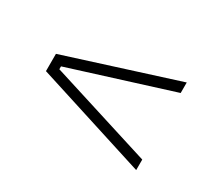

<svg xmlns="http://www.w3.org/2000/svg" viewBox="-69 -601 656 577"><g transform="rotate(30 259.5 -312.0)"><path d="M440.5 -427.5 89 -317V-307L440.5 -196.5V-160L57 -282V-342L440.5 -464Z"/></g></svg>

Font: Anek Malayalam Medium ExtraLight
Style: Regular
Weight: 250
Version: Version 1.003